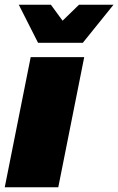

<svg xmlns="http://www.w3.org/2000/svg" viewBox="-25 -787 497 807"><path d="M-5 0 104 -547H329L220 0ZM135 -607 54 -767H189L238 -700L307 -767H452L323 -607Z"/></svg>

Font: Montserrat Black
Style: Italic
Weight: 900
Italic angle: -11.3°
Designer: Julieta Ulanovsky
Foundry: Julieta Ulanovsky
Version: Version 9.000; ttfautohint (v1.8.4.7-5d5b)